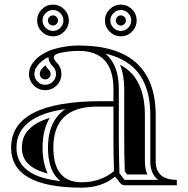

<svg xmlns="http://www.w3.org/2000/svg" viewBox="-20 -822 834 852"><path d="M483.4 -349.1H411.1Q216.8 -349.1 216.8 -167Q216.8 -13.2 342.8 -13.2Q426 -13.2 485.8 -62.5Q483.4 -135.3 483.4 -215.1ZM108.6 -493.9Q108.6 -519 123.8 -540.5Q156.5 -586.2 224.6 -605.5Q276.6 -620.1 328.6 -620.1Q670.9 -620.1 670.9 -309.6V-106Q670.9 -23.9 764.6 -23.9V0H530.3Q518.6 0 505.6 -19.5Q492.7 -39.1 488 -36.1Q429 10.7 342.8 10.7Q29.3 10.7 29.3 -167Q29.3 -373 430.7 -373H483.4V-426.8Q483.4 -596.2 328.6 -596.2Q287.1 -596.2 245.6 -586.9Q219 -581.1 219 -567.1Q219 -557.6 231.4 -544.4Q252.4 -523.9 252.4 -493.7Q252.4 -463.9 231.4 -442.9Q210.4 -421.9 180.7 -421.9Q150.9 -421.9 129.9 -442.9Q108.9 -463.9 108.6 -493.9ZM132.6 -493.9Q132.6 -473.9 146.7 -459.7Q160.6 -445.8 180.5 -445.8Q200.4 -445.8 214.5 -459.8Q228.5 -473.9 228.5 -493.7Q228.5 -513.9 214.4 -527.6Q201.4 -541.3 197.3 -553.7Q197 -554.7 196.7 -556.6Q196.3 -558.6 195.9 -561.8Q195.6 -564.9 195.1 -567.1V-569.1Q161.9 -553 143.3 -526.6Q132.6 -511.5 132.6 -493.9ZM248.3 -18.1Q241.2 -23.9 234.4 -31.2Q221.7 -44.9 212.8 -63Q203.9 -81.1 198.4 -107.8Q192.9 -134.5 192.9 -167Q192.9 -266.6 247.6 -319.8Q266.1 -337.6 271.5 -338.6Q215.8 -330.1 177.2 -316.4Q133.8 -300.8 106 -278.1Q78.1 -255.4 65.7 -228Q53.2 -200.7 53.2 -167Q53.2 -138.7 62.7 -115.5Q72.3 -92.3 93.8 -73Q115.2 -53.7 148.4 -40.5Q181.6 -27.8 230.7 -20.5ZM515.1 -46.9Q519 -42.5 525.6 -32.7Q530 -26.1 532.7 -23.9H681.4Q647 -51.5 647 -106V-309.6Q647 -352.3 640.4 -388.4Q633.8 -424.6 618.9 -456.7Q604 -488.8 581.1 -513.3Q558.1 -537.8 524.4 -556Q490.7 -574.2 447.3 -584.2Q507.3 -535.6 507.3 -426.8V-215.1Q507.3 -136 509.8 -63.2L510.3 -51.5ZM156.5 -494.1Q156.5 -504.2 162.8 -512.7Q170.4 -523.4 181.2 -532.2Q187.5 -521.5 197.3 -511Q204.6 -503.9 204.6 -493.7Q204.6 -483.6 197.6 -476.7Q190.7 -469.7 180.7 -469.7Q170.7 -469.7 163.8 -476.8Q156.5 -483.9 156.5 -494.1ZM200.9 -299.1Q168.9 -245.8 168.9 -167Q168.9 -132.1 175 -103Q181.2 -73.2 191.4 -52.5V-52.2Q172.4 -56.9 157.2 -63Q127.9 -74.5 109.6 -90.8Q92.3 -106.4 85 -124.5Q77.1 -143.3 77.1 -167Q77.1 -195.6 87.4 -218Q97.7 -240.2 121.1 -259.8Q145.8 -280 185.5 -293.9Q192.9 -296.6 200.9 -299.1ZM544.2 -47.9Q537.8 -56.9 533.7 -61.8V-64.2Q531.2 -136.5 531.2 -215.1V-426.8Q531.2 -490 512.2 -535.4L512.9 -534.9Q543.2 -518.6 563.6 -496.8Q584 -475.1 597.2 -446.5Q610.8 -417.2 616.7 -384.3Q623 -350.3 623 -309.6V-106Q623 -73.2 634 -47.9ZM483.5 -763.8Q469.7 -750 469.7 -731.2Q469.7 -712.4 483.5 -698.6Q497.3 -684.8 516.1 -684.8Q534.9 -684.8 548.7 -698.6Q562.5 -712.4 562.5 -731.2Q562.5 -750 548.7 -763.8Q534.9 -777.6 516.1 -777.6Q497.3 -777.6 483.5 -763.8ZM182.5 -763.8Q168.7 -750 168.7 -731.2Q168.7 -712.4 182.5 -698.6Q196.3 -684.8 215.1 -684.8Q233.9 -684.8 247.7 -698.6Q261.5 -712.4 261.5 -731.2Q261.5 -750 247.7 -763.8Q233.9 -777.6 215.1 -777.6Q196.3 -777.6 182.5 -763.8ZM500.4 -715.5Q493.7 -722.2 493.7 -731.2Q493.7 -740.2 500.4 -746.9Q507.1 -753.7 516.1 -753.7Q525.1 -753.7 531.9 -746.9Q538.6 -740.2 538.6 -731.2Q538.6 -722.2 531.9 -715.5Q525.1 -708.7 516.1 -708.7Q507.1 -708.7 500.4 -715.5ZM445.8 -731.2Q445.8 -760 466.6 -780.8Q487.3 -801.5 516.1 -801.5Q544.9 -801.5 565.7 -780.8Q586.4 -760 586.4 -731.2Q586.4 -702.4 565.7 -681.6Q544.9 -660.9 516.1 -660.9Q487.3 -660.9 466.6 -681.6Q445.8 -702.4 445.8 -731.2ZM199.3 -715.5Q192.6 -722.2 192.6 -731.2Q192.6 -740.2 199.3 -746.9Q206.1 -753.7 215.1 -753.7Q224.1 -753.7 230.8 -746.9Q237.5 -740.2 237.5 -731.2Q237.5 -722.2 230.8 -715.5Q224.1 -708.7 215.1 -708.7Q206.1 -708.7 199.3 -715.5ZM144.8 -731.2Q144.8 -760 165.5 -780.8Q186.3 -801.5 215.1 -801.5Q243.9 -801.5 264.6 -780.8Q285.4 -760 285.4 -731.2Q285.4 -702.4 264.6 -681.6Q243.9 -660.9 215.1 -660.9Q186.3 -660.9 165.5 -681.6Q144.8 -702.4 144.8 -731.2Z"/></svg>

Font: itsadzokeS01
Style: Regular
Weight: 600
Width: 6
Version: Version 0.46